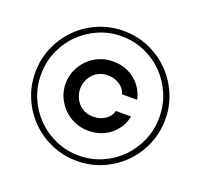

<svg xmlns="http://www.w3.org/2000/svg" viewBox="-125 -852 1050 1005"><g transform="rotate(20 399.5 -350.0)"><path d="M400 12Q475 12 541 -16.5Q607 -45 656 -94Q705 -143 733.5 -209Q762 -275 762 -350Q762 -425 733.5 -491Q705 -557 656 -606Q607 -655 541 -683.5Q475 -712 400 -712Q325 -712 259 -683.5Q193 -655 144 -606Q95 -557 66.5 -491Q38 -425 38 -350Q38 -275 66.5 -209Q95 -143 144 -94Q193 -45 259 -16.5Q325 12 400 12ZM400 -18Q332 -18 272 -44Q212 -70 167 -115Q122 -160 96 -220.5Q70 -281 70 -350Q70 -419 96 -479.5Q122 -540 167 -585Q212 -630 272 -656Q332 -682 400 -682Q468 -682 528 -656Q588 -630 632.5 -585Q677 -540 703 -479.5Q729 -419 729 -350Q729 -281 703 -220.5Q677 -160 632.5 -115Q588 -70 528 -44Q468 -18 400 -18ZM403 -157Q437 -157 468 -167.5Q499 -178 523.5 -197.5Q548 -217 565 -244Q582 -271 588 -304H504Q494 -270 465.5 -252.5Q437 -235 402 -235Q375 -235 354 -244.5Q333 -254 318.5 -270Q304 -286 296 -307Q288 -328 288 -350Q288 -372 296 -393Q304 -414 318.5 -430Q333 -446 354 -455.5Q375 -465 402 -465Q437 -465 465.5 -447.5Q494 -430 504 -397H588Q582 -429 565 -456Q548 -483 523.5 -502.5Q499 -522 468 -532.5Q437 -543 403 -543Q362 -543 326.5 -528Q291 -513 264.5 -486.5Q238 -460 222.5 -425Q207 -390 207 -350Q207 -310 222.5 -275Q238 -240 264.5 -213.5Q291 -187 326.5 -172Q362 -157 403 -157Z"/></g></svg>

Font: IngvarSans
Style: Regular
Weight: 500
Version: Version 3.000